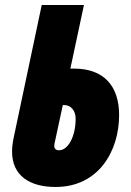

<svg xmlns="http://www.w3.org/2000/svg" viewBox="-20 -734 521 764"><path d="M201 10C374 10 454 -135 454 -276C454 -392 393 -461 275 -461H260L314 -714H146L34 -184C30 -165 28 -147 28 -131C28 -35 98 10 201 10ZM215 -136C202 -136 196 -143 196 -153C196 -156 196 -160 197 -163L230 -316H235C262 -316 281 -294 281 -262C281 -189 250 -136 215 -136Z"/></svg>

Font: Noto Sans UI Condensed Black
Style: Italic
Weight: 900
Width: 3
Italic angle: -192°
Designer: Monotype Design Team
Foundry: Monotype Imaging Inc.
Version: Version 1.901